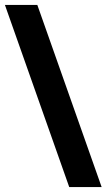

<svg xmlns="http://www.w3.org/2000/svg" viewBox="-29 -762 439 782"><path d="M-9 -742H123L385 0H253Z"/></svg>

Font: Morrison Black
Style: Regular
Weight: 900
Designer: Pablo Impallari, Rodrigo Fuenzalida (Modified by Dan O. Williams)
Version: Version 0.03;June 6, 2019;FontCreator 11.5.0.2425 64-bit; tt